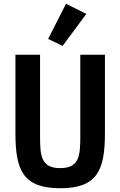

<svg xmlns="http://www.w3.org/2000/svg" viewBox="-20 -989 640 1021"><path d="M62 -698V-283C62 -87 100 12 300 12C500 12 538 -87 538 -283V-698H407V-263C407 -160 401 -95 300 -95C199 -95 193 -160 193 -263V-698ZM439 -915 331 -969 236 -782 313 -745Z"/></svg>

Font: IBM Mono SemiBold
Style: Regular
Weight: 600
Monospace: yes
Designer: Mike Abbink, Paul van der Laan, Pieter van Rosmalen
Foundry: Bold Monday
Version: Version 2.3